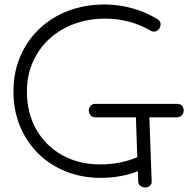

<svg xmlns="http://www.w3.org/2000/svg" viewBox="-20 -736 869 856"><path d="M628 100Q615 100 605.5 92.5Q596 85 596 72L595 27Q558 42 515.5 49.5Q473 57 430 57Q346 57 275 29Q204 1 151.5 -50.5Q99 -102 69.5 -172.5Q40 -243 40 -328Q40 -414 70.5 -485Q101 -556 156 -608Q211 -660 285 -688Q359 -716 446 -716Q508 -716 568.5 -699.5Q629 -683 681 -651Q696 -643 696 -628Q696 -619 691 -609Q681 -595 666 -595Q657 -595 650 -600Q604 -627 552.5 -640Q501 -653 449 -653Q376 -653 312.5 -630Q249 -607 201.5 -564Q154 -521 127 -461Q100 -401 100 -328Q100 -232 142 -158.5Q184 -85 258 -44Q332 -3 428 -3Q516 -3 592 -35L586 -213H406Q390 -213 383 -223Q376 -233 376 -243Q376 -255 383.5 -264Q391 -273 406 -273H769Q786 -273 792.5 -263.5Q799 -254 799 -243Q799 -232 791 -222.5Q783 -213 769 -213H646L656 69Q658 85 648 92.5Q638 100 628 100Z"/></svg>

Font: Hachi Maru Pop
Style: Regular
Weight: 400
Designer: Nontynet
Foundry: Nontynet
Version: Version 1.300